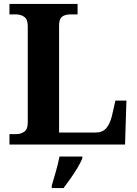

<svg xmlns="http://www.w3.org/2000/svg" viewBox="-20 -734 694 975"><path d="M28 0V-53H64Q86 -53 103.5 -65.5Q121 -78 121 -111V-601Q121 -636 103 -648.5Q85 -661 60 -661H28V-714H374V-661H340Q310 -661 295 -649Q280 -637 280 -604V-61H466Q501 -61 520 -83.5Q539 -106 549 -148L566 -223H622L615 0ZM243 208Q252 178 264 136Q276 94 282 61H398V71Q389 92 373 119Q357 146 338 172.5Q319 199 303 221H243Z"/></svg>

Font: Noto Serif
Style: Bold
Weight: 700
Designer: Monotype Design Team
Foundry: Monotype Imaging Inc.
Version: Version 2.014